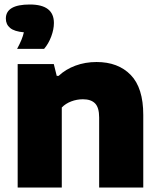

<svg xmlns="http://www.w3.org/2000/svg" viewBox="-20 -833 711 853"><path d="M58.5 -548.5H219L232 -496H240.5Q272 -525.5 315.5 -541.5Q359 -557.5 409 -557.5Q505 -557.5 560.8 -500Q616.5 -442.5 616.5 -322.5V0H420.5V-311Q420.5 -355 402.5 -373.5Q384.5 -392 348.5 -392Q321.5 -392 296.5 -382.5Q271.5 -373 254.5 -355.5V0H58.5ZM219.5 -731Q219.5 -702.5 207.5 -670.5Q195.5 -638.5 176 -616H56Q79.5 -659 86 -689.5Q44 -693 25 -708.8Q6 -724.5 6 -750.5Q6 -813 112.5 -813Q219.5 -813 219.5 -731Z"/></svg>

Font: Encode Sans Semi Expanded ExBd
Style: Regular
Weight: 800
Width: 6
Designer: Multiple Designers
Foundry: Impallari Type
Version: Version 2.000